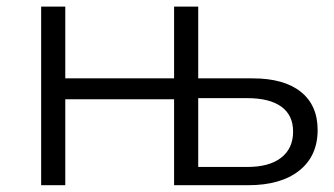

<svg xmlns="http://www.w3.org/2000/svg" viewBox="-20 -545 984 565"><path d="M101.1 0V-525.5H172.1V-314.4H492.3V-525.5H563.3V-314.4H723.8Q815.5 -314.4 865.1 -274.9Q914.7 -235.4 914.7 -162.3Q914.7 -86 860.6 -43Q806.6 0 710.2 0H492.3V-252.8H172.1V0ZM563.3 -53.7H707.7Q772.7 -53.7 807.6 -81.1Q842.5 -108.5 842.5 -157.7Q842.5 -206.2 807.8 -231.2Q773 -256.2 707.7 -256.2H563.3Z"/></svg>

Font: Montserrat Thin
Style: Regular
Weight: 100
Designer: Julieta Ulanovsky
Foundry: Julieta Ulanovsky
Version: Version 9.000